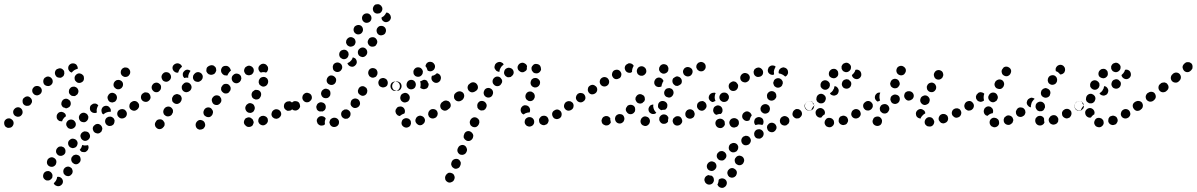

<svg xmlns="http://www.w3.org/2000/svg" viewBox="-32 -583 5722 918"><path d="M239 273Q241 268 241 263Q250 261 257 265Q264 269 267 276Q271 285 267 294Q263 302 254 306Q245 309 237 305Q228 302 225 293Q225 293 225 293Q225 293 225 293Q227 291 230 288Q236 282 239 273ZM217 248Q215 244 212 241Q210 239 208 238Q206 237 204 236Q203 236 202 235Q200 235 199 235Q197 235 196 235Q191 235 187 237Q183 239 180 242Q177 245 176 249Q174 253 174 258V259Q174 268 181 274Q188 281 197 280Q202 280 206 278Q210 276 213 273Q216 270 218 266Q219 261 219 257V256Q219 252 217 248ZM271 232Q272 227 274 224L275 223Q280 216 289 214Q298 212 306 218Q310 220 312 224Q314 228 315 232Q316 236 315 241Q314 245 312 249H311Q306 257 297 259Q288 260 280 255Q280 255 279 254Q277 252 274 249Q273 247 272 245Q271 243 271 240Q270 236 271 232ZM237 185Q234 176 226 172Q218 167 209 170Q200 173 195 181V182Q191 190 193 199Q196 208 204 212Q212 216 221 214Q230 211 235 203V202Q239 194 237 185ZM309 184Q311 193 319 198Q322 201 327 202Q331 203 336 202Q340 201 344 198Q347 196 350 192Q355 184 353 175Q352 165 344 160Q340 158 336 157Q331 156 327 157Q323 158 319 160Q315 163 313 167H312Q307 175 309 184ZM281 142Q282 132 276 125Q274 122 270 120Q266 118 261 117Q257 117 252 118Q248 119 245 122L244 123Q237 129 236 138Q235 147 241 154Q244 158 248 160Q252 162 256 162Q261 163 265 161Q269 160 273 157Q281 151 281 142ZM364 111Q362 111 361 110Q361 112 360 114Q358 123 352 130Q351 132 349 133Q351 136 353 138Q355 140 357 142Q361 144 366 144Q370 145 375 144Q379 143 382 140Q385 138 388 134Q390 130 391 126Q392 121 391 117Q391 115 390 114Q389 112 389 111Q386 112 382 112Q373 114 364 111ZM338 108Q341 99 336 91Q331 83 322 81Q313 78 305 83Q301 86 298 89Q295 93 294 97Q293 101 294 106Q294 110 297 114Q299 118 303 121Q306 123 310 124Q315 126 319 125Q324 124 327 122H328Q336 117 338 108ZM398 73Q400 64 395 56Q393 52 389 49Q386 47 381 46Q377 45 372 45Q368 46 364 48Q360 51 357 54Q355 58 353 62Q352 67 353 71Q354 75 356 79Q361 87 370 90Q379 92 387 87Q395 82 398 73ZM453 46Q455 42 456 38Q458 33 457 29Q456 25 454 21Q449 13 440 10Q431 8 423 13Q419 16 416 19Q413 23 412 27Q411 32 412 36Q413 40 415 44Q420 52 429 54Q438 57 446 52Q450 49 453 46ZM327 23Q332 16 330 6Q330 5 329 4Q329 2 328 1Q328 0 327 0Q326 -3 324 -4Q323 -6 320 -8Q317 -10 312 -11Q308 -12 304 -11H303Q294 -9 289 -2Q283 6 285 15Q286 20 289 23Q291 27 295 30Q299 32 303 33Q307 34 312 33Q321 31 327 23ZM33 3Q32 -6 24 -12Q17 -18 8 -17Q-1 -16 -7 -9L-8 -8Q-13 -1 -12 8Q-11 18 -4 24Q-1 26 4 28Q8 29 12 28Q17 28 21 26Q25 24 28 20Q34 12 33 3ZM512 10Q514 6 515 2Q516 -2 516 -7Q515 -11 513 -15Q510 -19 507 -21Q503 -24 499 -25Q494 -26 490 -25Q485 -25 482 -22H481Q473 -17 471 -8Q469 1 474 9Q476 13 480 15Q483 18 488 19Q492 20 496 19Q501 19 505 16Q509 14 512 10ZM387 -10Q390 -14 390 -19Q391 -23 390 -27Q388 -32 386 -35Q380 -42 371 -44Q361 -45 354 -39Q350 -36 348 -32Q346 -28 345 -24Q345 -19 346 -15Q347 -11 350 -7Q355 0 365 1Q374 3 381 -3L382 -4Q385 -6 387 -10ZM254 -4Q250 -5 247 -8Q243 -11 241 -15Q239 -19 239 -23V-24Q238 -33 244 -40Q249 -47 259 -48Q263 -49 267 -47Q272 -46 275 -43Q279 -41 281 -37Q283 -33 283 -28Q283 -28 283 -27Q283 -27 283 -27Q283 -27 283 -27Q275 -22 270 -14Q266 -9 265 -3Q264 -3 264 -3Q264 -3 263 -3Q259 -3 254 -4ZM574 -34Q576 -43 571 -51Q568 -55 565 -58Q561 -60 557 -61Q552 -62 548 -61Q544 -61 540 -58H539Q531 -53 529 -44Q527 -35 532 -27Q535 -23 538 -21Q542 -18 546 -17Q551 -16 555 -17Q559 -17 563 -20H564Q572 -25 574 -34ZM76 -49Q75 -59 68 -65Q61 -71 52 -70Q43 -69 37 -62L36 -61Q30 -54 31 -45Q32 -36 39 -30Q43 -27 47 -26Q51 -24 56 -25Q60 -25 64 -27Q68 -29 71 -33Q77 -40 76 -49ZM453 -55Q453 -60 455 -64Q459 -73 468 -76Q477 -79 485 -75Q489 -73 492 -69Q495 -66 497 -62Q498 -58 498 -55Q498 -51 497 -48Q491 -49 486 -48Q477 -46 470 -42L469 -41Q465 -39 462 -36Q459 -38 457 -40Q455 -43 454 -47Q453 -51 453 -55ZM438 -79Q438 -80 438 -80Q438 -80 437 -80Q434 -84 430 -86Q426 -88 422 -88Q417 -88 413 -87Q409 -85 406 -82H405Q398 -76 398 -67Q397 -57 403 -50Q406 -47 410 -45Q414 -43 419 -43Q422 -42 425 -43Q428 -44 431 -45Q430 -51 430 -57Q431 -66 435 -74Q436 -77 438 -79ZM628 -64Q631 -68 632 -73Q632 -77 631 -81Q630 -86 628 -89Q625 -93 622 -96Q618 -98 613 -99Q609 -100 605 -99Q600 -98 597 -95H596Q588 -89 587 -80Q585 -71 590 -63Q596 -56 605 -54Q614 -52 622 -58Q626 -61 628 -64ZM262 -93Q263 -98 266 -101V-102Q271 -109 281 -111Q290 -112 297 -106Q301 -104 303 -100Q306 -96 306 -92Q307 -87 306 -83Q305 -78 302 -75V-74Q298 -70 293 -68Q288 -65 283 -65Q278 -68 273 -69Q272 -70 270 -70Q266 -73 264 -77Q262 -80 261 -85Q261 -89 262 -93ZM121 -101Q120 -110 113 -116Q106 -123 97 -122Q88 -121 82 -114H81Q75 -107 76 -98Q76 -88 83 -82Q90 -76 100 -77Q109 -77 115 -84V-85Q122 -92 121 -101ZM484 -108Q487 -99 495 -95Q499 -94 504 -93Q508 -93 512 -95Q517 -96 520 -99Q523 -102 525 -106V-107Q529 -115 526 -124Q523 -133 514 -137Q506 -141 497 -138Q488 -134 485 -126L484 -125Q480 -117 484 -108ZM298 -139Q301 -131 309 -126Q313 -124 318 -124Q322 -123 327 -124Q331 -126 334 -129Q338 -131 340 -135V-136Q345 -144 342 -153Q339 -162 331 -166Q327 -168 323 -169Q318 -169 314 -168Q310 -167 306 -164Q303 -161 300 -157Q296 -148 298 -139ZM168 -150Q168 -159 161 -166Q154 -172 145 -172Q136 -172 129 -166V-165Q122 -159 122 -150Q122 -140 129 -134Q132 -130 136 -129Q140 -127 145 -127Q149 -127 153 -129Q158 -131 161 -134Q168 -141 168 -150ZM512 -170Q516 -162 524 -158Q528 -156 533 -156Q537 -156 541 -157Q545 -159 549 -162Q552 -165 554 -169Q558 -178 555 -187Q552 -195 543 -199Q539 -201 534 -201Q530 -201 526 -200Q522 -198 518 -195Q515 -192 513 -188Q509 -179 512 -170ZM220 -191Q221 -201 215 -208Q210 -215 200 -217Q191 -218 184 -212H183Q176 -206 175 -197Q174 -188 179 -180Q185 -173 194 -172Q203 -170 211 -176Q219 -182 220 -191ZM325 -206Q325 -201 328 -197Q330 -194 334 -191Q337 -188 342 -187Q351 -185 359 -190Q367 -194 369 -203V-204Q370 -208 369 -213Q369 -217 367 -221Q364 -225 361 -227Q357 -230 353 -231Q344 -234 336 -229Q328 -224 325 -215V-214Q324 -210 325 -206ZM274 -225Q277 -232 275 -239Q275 -240 275 -241Q274 -242 274 -244Q273 -244 273 -245Q273 -245 273 -246Q270 -249 267 -252Q263 -255 259 -256Q254 -257 250 -256Q246 -255 242 -253H241Q233 -248 231 -239Q229 -230 234 -222Q236 -218 240 -215Q243 -213 248 -212Q252 -211 257 -211Q261 -212 265 -214V-215Q272 -218 274 -225ZM546 -231Q549 -222 557 -218Q565 -213 574 -216Q583 -218 587 -227H588Q592 -235 590 -244Q587 -253 579 -258Q575 -260 571 -260Q566 -261 562 -260Q558 -258 554 -256Q551 -253 548 -249Q544 -240 546 -231ZM300 -273Q307 -280 316 -280H317Q326 -280 333 -274Q339 -267 340 -258Q340 -257 340 -256Q339 -255 339 -254Q331 -252 324 -248Q316 -243 311 -236Q303 -238 299 -244Q294 -250 294 -257Q294 -267 300 -273Z M948 8Q946 -1 938 -6Q934 -8 930 -9Q925 -10 921 -9Q917 -8 913 -5Q909 -2 907 2L906 3Q902 11 904 20Q906 29 914 34Q918 36 922 37Q927 37 931 36Q935 35 939 33Q943 30 945 26L946 25Q951 17 948 8ZM755 15Q755 10 755 6Q754 1 751 -2Q749 -6 745 -9Q738 -14 728 -12Q719 -11 714 -3L713 -1Q710 3 709 7Q708 12 709 16Q710 20 712 24Q715 28 718 30Q726 36 735 34Q744 32 749 25L751 23Q754 19 755 15ZM1160 24Q1151 25 1144 19Q1142 18 1141 16Q1134 10 1134 0Q1135 -9 1141 -16Q1145 -19 1149 -20Q1153 -22 1157 -22Q1162 -22 1166 -20Q1170 -18 1173 -15Q1176 -13 1177 -10Q1179 -7 1180 -3Q1180 -1 1181 1Q1181 5 1179 9Q1178 13 1176 16Q1170 23 1160 24ZM1242 9Q1245 6 1247 2Q1249 -2 1249 -6Q1249 -11 1248 -15Q1244 -24 1236 -27Q1227 -31 1219 -28H1217Q1213 -26 1210 -23Q1206 -20 1205 -16Q1203 -12 1203 -7Q1202 -3 1204 1Q1207 10 1216 14Q1224 18 1233 15L1234 14Q1239 12 1242 9ZM1312 -33Q1314 -42 1309 -50Q1307 -54 1303 -56Q1300 -59 1295 -60Q1291 -61 1287 -61Q1282 -60 1278 -58L1277 -57Q1269 -52 1267 -43Q1264 -34 1269 -26Q1271 -22 1275 -20Q1278 -17 1283 -16Q1287 -15 1291 -15Q1296 -16 1300 -18L1301 -19Q1309 -24 1312 -33ZM986 -43Q987 -47 986 -51Q985 -56 982 -59Q980 -63 976 -66Q968 -71 959 -69Q950 -67 945 -59L944 -58Q942 -54 941 -50Q940 -45 941 -41Q942 -36 944 -33Q947 -29 951 -27Q958 -22 968 -23Q977 -25 982 -33L983 -34Q985 -38 986 -43ZM795 -47Q795 -51 795 -56Q794 -60 791 -64Q789 -67 785 -70Q777 -75 768 -73Q759 -71 754 -64L752 -61Q750 -58 749 -53Q748 -49 749 -44Q750 -40 752 -36Q755 -33 759 -30Q766 -25 776 -27Q785 -29 790 -36L791 -39Q794 -42 795 -47ZM1143 -57Q1139 -65 1142 -74L1143 -75Q1144 -79 1148 -83Q1151 -86 1155 -88Q1159 -90 1163 -90Q1168 -90 1172 -88Q1181 -85 1184 -76Q1188 -68 1185 -59L1184 -58Q1183 -54 1180 -50Q1177 -47 1173 -45Q1171 -45 1169 -44Q1168 -44 1166 -43Q1162 -44 1158 -44Q1157 -44 1156 -44Q1156 -44 1156 -45Q1156 -45 1155 -45Q1147 -48 1143 -57ZM1371 -72Q1373 -81 1368 -89Q1365 -93 1361 -95Q1358 -98 1353 -99Q1349 -99 1345 -98Q1340 -98 1336 -95L1335 -94Q1327 -89 1326 -80Q1324 -71 1329 -63Q1332 -59 1336 -57Q1339 -54 1344 -53Q1348 -53 1353 -54Q1357 -54 1361 -57L1362 -58Q1370 -63 1371 -72ZM629 -65Q632 -69 633 -73Q633 -78 633 -82Q632 -87 629 -90Q624 -98 614 -100Q605 -101 598 -96L597 -95Q593 -93 591 -89Q589 -85 588 -81Q587 -77 588 -72Q589 -68 592 -64Q597 -56 606 -55Q615 -53 623 -59Q627 -61 629 -65ZM1026 -99Q1027 -104 1026 -108Q1026 -112 1023 -116Q1021 -120 1018 -123Q1010 -128 1001 -127Q992 -126 986 -118L985 -117Q982 -113 981 -109Q980 -105 981 -100Q982 -96 984 -92Q986 -88 990 -85Q997 -80 1007 -81Q1016 -83 1021 -90L1022 -91Q1025 -95 1026 -99ZM836 -105Q837 -109 837 -114Q836 -118 834 -122Q832 -126 828 -129Q824 -131 820 -132Q816 -134 811 -133Q807 -132 803 -130Q799 -128 796 -124L795 -122Q792 -118 791 -114Q790 -110 791 -105Q791 -101 793 -97Q796 -93 799 -91Q807 -85 816 -86Q825 -88 831 -95L832 -97Q835 -101 836 -105ZM688 -117Q688 -126 683 -133Q680 -137 676 -139Q672 -141 667 -141Q663 -142 659 -141Q654 -139 651 -136H650Q643 -130 642 -121Q641 -111 647 -104Q653 -97 663 -96Q672 -95 679 -101L680 -102Q687 -108 688 -117ZM1172 -123Q1174 -114 1183 -110Q1187 -108 1191 -107Q1196 -107 1200 -108Q1204 -109 1208 -112Q1211 -115 1213 -119L1214 -121Q1218 -129 1216 -138Q1213 -147 1205 -151Q1201 -153 1196 -153Q1192 -154 1187 -153Q1183 -151 1180 -148Q1176 -146 1174 -142L1173 -140Q1169 -132 1172 -123ZM1070 -152Q1071 -156 1071 -161Q1071 -165 1069 -169Q1067 -173 1064 -176Q1057 -183 1047 -182Q1038 -182 1032 -175L1031 -173Q1028 -170 1026 -166Q1025 -162 1025 -157Q1025 -153 1027 -149Q1029 -145 1033 -142Q1040 -135 1049 -136Q1058 -136 1064 -143L1065 -145Q1068 -148 1070 -152ZM884 -167Q883 -177 876 -183Q870 -189 860 -189Q851 -189 845 -182L843 -180Q836 -173 837 -164Q837 -155 844 -148Q851 -142 860 -142Q869 -143 876 -149L878 -151Q884 -158 884 -167ZM738 -165Q739 -175 732 -181Q729 -184 725 -186Q720 -188 716 -188Q712 -188 707 -186Q703 -185 700 -181Q693 -174 693 -165Q693 -156 700 -149Q706 -142 716 -142Q725 -142 731 -149L732 -150Q738 -156 738 -165ZM1205 -193Q1204 -189 1206 -185Q1207 -180 1210 -177Q1213 -174 1217 -172Q1225 -167 1234 -170Q1243 -173 1247 -181L1248 -183Q1250 -187 1250 -191Q1251 -196 1249 -200Q1248 -204 1245 -208Q1242 -211 1238 -213Q1230 -217 1221 -214Q1212 -212 1208 -203L1207 -202Q1205 -198 1205 -193ZM1119 -198Q1121 -202 1122 -207Q1122 -211 1121 -215Q1120 -220 1117 -223Q1111 -230 1101 -231Q1092 -232 1085 -226L1084 -225Q1080 -222 1078 -218Q1076 -214 1076 -210Q1075 -205 1077 -201Q1078 -197 1081 -193Q1087 -186 1096 -185Q1105 -184 1112 -190L1114 -191Q1117 -194 1119 -198ZM934 -204Q937 -208 937 -212Q938 -217 937 -221Q936 -225 933 -229Q928 -236 918 -238Q909 -239 902 -234L900 -232Q896 -229 894 -225Q891 -222 891 -217Q890 -213 891 -208Q892 -204 895 -200Q900 -193 910 -192Q919 -190 926 -196L928 -197Q932 -200 934 -204ZM786 -214Q786 -223 781 -229Q781 -230 780 -230Q780 -231 779 -231Q779 -231 779 -232Q772 -238 762 -238Q753 -238 747 -231L746 -230Q740 -223 740 -214Q741 -205 747 -198Q754 -192 764 -192Q773 -193 779 -200H780Q785 -206 786 -214ZM849 -210Q846 -213 844 -217Q842 -221 842 -225V-226Q841 -235 848 -242Q854 -249 863 -250Q868 -250 872 -248Q876 -247 879 -244Q877 -241 875 -238Q870 -230 868 -220Q868 -216 868 -211Q864 -212 859 -212Q854 -211 849 -210ZM1042 -223Q1041 -224 1039 -224Q1037 -225 1036 -226Q1034 -227 1032 -229Q1032 -229 1032 -229Q1029 -232 1027 -236Q1025 -240 1025 -244Q1024 -249 1026 -253Q1027 -257 1030 -261Q1036 -268 1046 -268Q1055 -269 1062 -263Q1064 -261 1066 -259Q1068 -256 1070 -252Q1071 -248 1072 -244Q1071 -244 1071 -244L1069 -243Q1063 -237 1059 -230Q1057 -226 1055 -222Q1055 -222 1054 -222Q1053 -222 1052 -222Q1048 -223 1042 -223ZM1166 -225H1168Q1176 -229 1180 -238Q1183 -246 1180 -255Q1178 -259 1175 -262Q1172 -265 1167 -267Q1163 -269 1159 -269Q1154 -269 1150 -267L1149 -266Q1140 -263 1137 -254Q1133 -245 1137 -237Q1139 -233 1142 -229Q1145 -226 1149 -225Q1153 -223 1158 -223Q1162 -223 1166 -225ZM994 -231Q997 -234 999 -238Q1001 -242 1002 -246Q1002 -251 1001 -255Q1000 -260 997 -263Q994 -266 990 -269Q986 -271 982 -271Q977 -272 973 -270L970 -269Q966 -268 963 -265Q959 -263 957 -259Q955 -255 955 -250Q954 -246 955 -241Q958 -233 966 -228Q975 -224 983 -226L986 -227Q990 -228 994 -231ZM795 -268Q800 -276 809 -279Q818 -282 826 -278Q835 -274 838 -265Q838 -265 838 -265Q838 -264 838 -264Q834 -261 831 -257Q825 -251 822 -242Q821 -239 820 -236Q812 -234 804 -239Q797 -243 794 -251Q791 -260 795 -268ZM1217 -276Q1226 -280 1234 -277Q1236 -276 1237 -276Q1241 -274 1244 -270Q1247 -267 1249 -263Q1250 -259 1250 -254Q1250 -250 1248 -246Q1247 -243 1245 -240Q1243 -238 1240 -236Q1236 -237 1232 -238Q1223 -239 1215 -236Q1208 -240 1205 -248Q1202 -256 1205 -264Q1209 -272 1217 -276Z M1583 17Q1586 14 1588 9Q1589 5 1589 1Q1589 -4 1587 -8Q1583 -16 1574 -19Q1565 -22 1557 -18H1556Q1552 -16 1549 -13Q1546 -10 1545 -5Q1543 -1 1543 3Q1544 8 1546 12Q1550 20 1558 23Q1567 26 1576 22Q1580 20 1583 17ZM1509 17Q1504 18 1500 17Q1496 16 1492 13Q1488 10 1486 7V6Q1484 2 1483 -2Q1482 -7 1483 -11Q1485 -15 1487 -19Q1490 -22 1494 -25Q1502 -29 1511 -27Q1520 -25 1525 -17V-16Q1524 -15 1524 -13Q1520 -4 1521 5Q1521 8 1522 11Q1521 12 1519 13Q1518 14 1517 15Q1513 17 1509 17ZM1644 -37Q1645 -46 1638 -53Q1635 -56 1631 -58Q1627 -60 1623 -60Q1618 -60 1614 -59Q1610 -57 1607 -54H1606Q1599 -47 1599 -38Q1599 -29 1605 -22Q1608 -19 1612 -17Q1616 -15 1621 -15Q1625 -15 1630 -16Q1634 -18 1637 -21Q1644 -28 1644 -37ZM1483 -60Q1479 -69 1481 -77L1482 -78Q1484 -87 1492 -91Q1500 -96 1509 -93Q1518 -91 1523 -83Q1527 -75 1525 -66V-65Q1523 -61 1521 -57Q1518 -54 1514 -52Q1513 -51 1512 -51Q1511 -50 1510 -50Q1504 -51 1498 -50Q1498 -50 1497 -50Q1497 -50 1497 -50Q1497 -50 1497 -50Q1488 -52 1483 -60ZM1399 -65Q1402 -69 1403 -73Q1403 -78 1402 -82Q1401 -86 1399 -90Q1394 -98 1384 -99Q1375 -101 1368 -96L1367 -95Q1363 -93 1361 -89Q1359 -85 1358 -81Q1357 -77 1358 -72Q1359 -68 1362 -64Q1367 -56 1376 -55Q1385 -53 1393 -59Q1397 -61 1399 -65ZM1689 -84Q1690 -89 1689 -93Q1688 -98 1686 -101Q1684 -105 1680 -108Q1672 -113 1663 -112Q1654 -110 1648 -103V-102Q1646 -99 1645 -94Q1644 -90 1644 -85Q1645 -81 1647 -77Q1650 -73 1653 -71Q1657 -68 1661 -67Q1666 -66 1670 -67Q1675 -68 1678 -70Q1682 -72 1685 -76Q1688 -80 1689 -84ZM1459 -113Q1460 -123 1455 -130Q1452 -134 1448 -136Q1444 -138 1440 -139Q1435 -140 1431 -139Q1427 -138 1423 -135Q1415 -129 1414 -120Q1412 -111 1418 -103Q1423 -96 1432 -94Q1442 -93 1449 -98V-99Q1457 -104 1459 -113ZM1505 -127Q1509 -118 1517 -115Q1526 -112 1535 -115Q1543 -119 1547 -128Q1548 -132 1548 -137Q1548 -141 1547 -145Q1545 -149 1542 -153Q1538 -156 1534 -157Q1530 -159 1526 -159Q1521 -159 1517 -157Q1513 -155 1510 -152Q1507 -149 1505 -145V-144Q1501 -136 1505 -127ZM1724 -147Q1725 -151 1723 -155Q1722 -160 1719 -163Q1716 -166 1712 -168Q1704 -173 1695 -170Q1686 -167 1682 -158Q1680 -154 1679 -149Q1679 -145 1680 -141Q1682 -136 1685 -133Q1688 -130 1692 -128Q1700 -123 1709 -126Q1718 -129 1722 -138Q1724 -142 1724 -147ZM1882 -155Q1888 -162 1888 -171Q1888 -180 1882 -187Q1875 -193 1866 -194H1865Q1856 -194 1849 -187Q1843 -180 1843 -171Q1843 -162 1849 -155Q1856 -149 1865 -149H1866Q1875 -148 1882 -155ZM1806 -166Q1797 -163 1789 -168H1788Q1780 -172 1778 -181Q1775 -190 1780 -199Q1784 -207 1793 -209Q1802 -212 1810 -207H1811Q1817 -204 1820 -197Q1823 -191 1822 -184Q1821 -182 1821 -179Q1821 -179 1820 -178Q1820 -177 1820 -176Q1815 -168 1806 -166ZM1531 -191Q1535 -182 1543 -179Q1552 -175 1560 -178Q1569 -181 1573 -190Q1577 -199 1574 -208Q1570 -216 1562 -220Q1553 -224 1544 -221Q1536 -217 1532 -209V-208Q1528 -200 1531 -191ZM1755 -212Q1750 -211 1746 -212Q1742 -213 1738 -216Q1734 -218 1732 -222V-223Q1727 -230 1729 -240Q1731 -249 1738 -254Q1746 -259 1755 -257Q1765 -255 1770 -247V-246Q1774 -240 1773 -233Q1773 -226 1768 -220Q1767 -219 1766 -217Q1765 -217 1764 -216Q1764 -216 1763 -215Q1759 -213 1755 -212ZM1561 -271Q1559 -267 1559 -263Q1559 -258 1560 -254Q1561 -250 1564 -246Q1567 -243 1571 -241Q1580 -237 1589 -240Q1597 -243 1601 -251L1602 -252Q1606 -260 1603 -269Q1600 -278 1591 -282Q1583 -286 1574 -283Q1565 -280 1561 -272ZM1674 -285Q1674 -295 1668 -302Q1666 -305 1662 -306Q1659 -308 1655 -309Q1654 -305 1652 -302V-301Q1648 -294 1641 -288Q1636 -284 1629 -281Q1630 -278 1631 -276Q1632 -274 1634 -272Q1640 -265 1650 -264Q1659 -263 1666 -270Q1673 -276 1674 -285ZM1590 -324Q1589 -320 1591 -316Q1592 -311 1595 -308Q1598 -305 1602 -303Q1610 -298 1619 -301Q1628 -304 1632 -312Q1634 -316 1635 -321Q1635 -325 1634 -330Q1633 -334 1630 -337Q1627 -341 1623 -343Q1615 -347 1606 -344Q1597 -342 1592 -333Q1590 -329 1590 -324ZM1724 -333Q1724 -342 1718 -349Q1711 -356 1702 -356Q1693 -356 1686 -349Q1679 -343 1679 -333Q1679 -324 1685 -317Q1692 -311 1701 -310Q1710 -310 1717 -317Q1724 -324 1724 -333ZM1772 -384Q1771 -393 1764 -400Q1757 -406 1748 -405Q1739 -405 1732 -398V-397Q1726 -390 1726 -381Q1727 -372 1734 -365Q1741 -359 1750 -360Q1760 -360 1766 -367V-368Q1772 -375 1772 -384ZM1623 -385Q1622 -381 1623 -377Q1625 -372 1627 -369Q1630 -365 1634 -363Q1642 -358 1651 -361Q1660 -363 1665 -371V-372Q1670 -380 1667 -389Q1665 -398 1657 -402Q1649 -407 1640 -405Q1631 -402 1626 -394Q1623 -390 1623 -385ZM1813 -442Q1811 -451 1803 -456Q1803 -456 1802 -456Q1802 -457 1802 -457Q1800 -457 1798 -458Q1797 -458 1796 -459Q1789 -460 1782 -458Q1776 -455 1772 -449Q1767 -441 1769 -432Q1771 -422 1779 -417Q1787 -412 1796 -415Q1805 -417 1810 -424V-425Q1815 -433 1813 -442ZM1659 -436Q1661 -427 1669 -422Q1676 -417 1686 -419Q1695 -421 1700 -429Q1705 -437 1703 -446Q1701 -455 1694 -460Q1686 -465 1677 -463Q1668 -461 1662 -454V-453Q1657 -445 1659 -436ZM1699 -494Q1700 -485 1707 -479Q1714 -473 1723 -474Q1733 -475 1739 -482Q1745 -490 1744 -499Q1743 -508 1736 -514Q1729 -520 1720 -519Q1710 -518 1704 -511Q1698 -504 1699 -494ZM1830 -516Q1824 -523 1815 -523Q1814 -522 1814 -521Q1810 -513 1803 -506Q1798 -502 1792 -499Q1792 -490 1798 -484Q1805 -477 1814 -477Q1824 -478 1830 -484Q1837 -491 1837 -500V-501Q1836 -510 1830 -516ZM1753 -550Q1757 -559 1765 -562H1766Q1770 -563 1775 -563Q1779 -563 1783 -561Q1787 -559 1790 -556Q1793 -552 1795 -548Q1798 -539 1794 -531Q1790 -522 1781 -519H1780Q1776 -518 1772 -518Q1767 -518 1763 -520Q1761 -521 1760 -522Q1759 -523 1757 -524Q1756 -526 1754 -528Q1753 -529 1753 -530Q1752 -532 1752 -533Q1749 -542 1753 -550Z M1922 24Q1913 29 1904 26Q1895 23 1890 15Q1886 7 1889 -2Q1891 -11 1899 -15Q1908 -20 1917 -17Q1922 -16 1925 -13Q1929 -10 1931 -6Q1931 -5 1931 -5Q1931 -4 1932 -4Q1932 1 1933 5Q1933 7 1933 8Q1933 10 1932 11Q1930 20 1922 24ZM1993 8Q1997 5 1998 1Q2000 -3 2000 -8Q2000 -12 1998 -16Q1994 -25 1985 -28Q1977 -32 1968 -28Q1959 -24 1956 -15Q1952 -7 1956 2Q1958 6 1961 9Q1964 12 1968 14Q1973 16 1977 16Q1982 15 1986 14V13Q1990 12 1993 8ZM2056 -26Q2059 -29 2060 -34Q2061 -38 2061 -42Q2060 -47 2058 -51Q2053 -59 2044 -61Q2035 -63 2027 -59L2026 -58Q2022 -56 2020 -52Q2017 -49 2016 -44Q2015 -40 2015 -36Q2016 -31 2018 -27Q2023 -19 2032 -17Q2041 -15 2049 -20H2050Q2054 -22 2056 -26ZM1870 -31Q1867 -33 1864 -37Q1861 -40 1860 -45Q1858 -49 1859 -53V-54Q1859 -58 1862 -62Q1864 -66 1867 -69Q1871 -72 1875 -73Q1879 -74 1884 -74Q1893 -73 1899 -66Q1905 -58 1904 -49V-48Q1903 -46 1903 -44Q1902 -42 1901 -40Q1894 -38 1889 -35Q1884 -32 1879 -28Q1879 -28 1879 -28Q1879 -28 1879 -28Q1874 -29 1870 -31ZM2118 -73Q2120 -82 2114 -90Q2112 -94 2108 -96Q2104 -98 2100 -99Q2095 -100 2091 -99Q2087 -98 2083 -95H2082Q2075 -89 2073 -80Q2072 -71 2077 -63Q2083 -56 2092 -54Q2101 -53 2108 -58L2109 -59Q2117 -64 2118 -73ZM1883 -108Q1886 -99 1895 -95Q1899 -93 1903 -93Q1908 -93 1912 -95Q1916 -96 1920 -99Q1923 -102 1925 -106V-107Q1929 -115 1926 -124Q1922 -133 1914 -137Q1905 -141 1897 -137Q1888 -134 1884 -126V-125Q1880 -116 1883 -108ZM1841 -155Q1835 -162 1835 -171Q1835 -180 1841 -187Q1848 -193 1857 -193H1858Q1867 -193 1874 -187Q1880 -180 1880 -171Q1880 -162 1874 -155Q1867 -148 1858 -148H1857Q1848 -148 1841 -155ZM1913 -170Q1916 -162 1924 -158Q1932 -154 1941 -157Q1950 -160 1954 -168V-169Q1958 -177 1955 -186Q1952 -195 1944 -199Q1936 -203 1927 -200Q1918 -197 1914 -188Q1910 -179 1913 -170ZM1990 -200Q1992 -201 1993 -201Q1997 -202 2001 -201Q2004 -200 2008 -198Q2009 -197 2010 -196Q2010 -196 2011 -195Q2013 -189 2017 -183Q2018 -179 2017 -175Q2016 -170 2014 -166Q2011 -163 2008 -160Q2004 -158 1999 -157Q1994 -156 1990 -157Q1986 -158 1982 -160Q1980 -161 1979 -162Q1978 -163 1977 -165Q1979 -170 1979 -175Q1980 -184 1977 -193Q1977 -193 1978 -194Q1978 -194 1978 -195Q1985 -196 1990 -200ZM2075 -218Q2072 -227 2063 -231Q2062 -232 2060 -232Q2059 -232 2057 -233Q2051 -227 2043 -223Q2038 -221 2034 -221Q2034 -220 2034 -220Q2034 -220 2033 -220Q2033 -220 2033 -220Q2029 -211 2032 -202Q2035 -194 2044 -189Q2052 -185 2061 -188Q2070 -192 2074 -200Q2074 -200 2074 -201Q2078 -210 2075 -218ZM1945 -244Q1944 -239 1945 -235Q1945 -231 1947 -227Q1950 -223 1953 -220Q1961 -215 1970 -216Q1979 -217 1985 -225Q1988 -229 1989 -233Q1990 -237 1990 -242Q1989 -246 1987 -250Q1984 -254 1981 -257Q1973 -262 1964 -261Q1955 -260 1949 -252Q1946 -248 1945 -244ZM2016 -286Q2024 -289 2033 -286H2034Q2042 -282 2046 -274Q2050 -265 2046 -256Q2043 -248 2034 -244Q2025 -240 2017 -244H2016Q2015 -245 2014 -245Q2013 -246 2012 -247Q2010 -255 2006 -262Q2004 -265 2002 -267Q2002 -269 2003 -270Q2003 -272 2004 -273Q2007 -282 2016 -286Z M2096 267Q2096 271 2097 275Q2099 280 2102 283Q2105 286 2109 288Q2118 292 2126 288Q2135 285 2139 277L2140 274Q2144 266 2140 257Q2137 248 2128 245Q2124 243 2120 243Q2115 242 2111 244Q2107 246 2104 249Q2101 252 2099 256L2098 258Q2096 262 2096 267ZM2125 201Q2125 205 2127 209Q2128 213 2132 217Q2135 220 2139 222Q2147 226 2156 222Q2165 219 2168 210L2169 208Q2171 204 2171 199Q2172 195 2170 191Q2168 187 2165 183Q2162 180 2158 178Q2150 175 2141 178Q2132 181 2128 190L2127 192Q2126 196 2125 201ZM2156 143Q2160 152 2168 156Q2177 159 2185 156Q2194 153 2198 144L2199 142Q2203 133 2199 125Q2196 116 2188 112Q2179 108 2170 112Q2162 115 2158 124L2157 126Q2153 134 2156 143ZM2185 68Q2184 73 2186 77Q2188 81 2191 84Q2194 87 2198 89Q2206 93 2215 90Q2224 86 2228 78L2229 76Q2230 72 2231 67Q2231 63 2229 58Q2227 54 2224 51Q2221 48 2217 46Q2209 42 2200 45Q2191 49 2188 57L2187 60Q2185 64 2185 68ZM2214 2Q2214 6 2216 11Q2217 15 2220 18Q2223 21 2227 23Q2236 27 2245 24Q2253 20 2257 12L2258 9Q2260 5 2260 1Q2260 -4 2259 -8Q2257 -12 2254 -15Q2251 -18 2247 -20Q2238 -24 2230 -21Q2221 -17 2217 -9L2216 -7Q2214 -3 2214 2ZM2506 21Q2510 20 2514 17Q2517 15 2519 11Q2522 7 2522 2Q2523 -7 2518 -14Q2512 -22 2502 -23Q2502 -23 2502 -23Q2493 -24 2485 -18Q2478 -13 2477 -4Q2476 1 2477 5Q2478 9 2481 13Q2484 17 2487 19Q2491 21 2496 22Q2496 22 2497 22Q2502 23 2506 21ZM2582 11Q2586 8 2588 4Q2590 0 2591 -4Q2592 -9 2590 -13Q2588 -22 2580 -27Q2572 -31 2563 -29H2562Q2558 -28 2554 -25Q2551 -22 2548 -18Q2546 -15 2545 -10Q2545 -6 2546 -1Q2548 8 2556 12Q2564 17 2573 15L2574 14Q2579 13 2582 11ZM2653 -32Q2655 -41 2650 -49Q2648 -53 2644 -55Q2640 -58 2636 -59Q2632 -60 2627 -59Q2623 -58 2619 -55H2618Q2610 -50 2608 -41Q2607 -31 2612 -24Q2614 -20 2618 -17Q2622 -15 2626 -14Q2630 -13 2635 -14Q2639 -15 2643 -17L2644 -18Q2652 -23 2653 -32ZM2458 -62V-63Q2459 -67 2462 -71Q2464 -74 2468 -77Q2472 -79 2477 -80Q2481 -80 2485 -79Q2494 -77 2499 -69Q2504 -61 2502 -52V-51Q2501 -50 2501 -48Q2500 -47 2499 -45Q2494 -46 2488 -44Q2479 -42 2472 -36Q2471 -36 2471 -36Q2463 -39 2460 -46Q2456 -54 2458 -62ZM2707 -65Q2709 -69 2710 -73Q2711 -78 2710 -82Q2709 -86 2706 -90Q2704 -94 2700 -96Q2696 -98 2692 -99Q2687 -100 2683 -99Q2679 -98 2675 -95H2674Q2670 -92 2668 -88Q2666 -85 2665 -80Q2664 -76 2665 -71Q2666 -67 2669 -63Q2674 -56 2683 -54Q2692 -53 2700 -58L2701 -59Q2705 -61 2707 -65ZM2123 -76Q2124 -85 2119 -93Q2116 -97 2113 -99Q2109 -101 2104 -102Q2100 -103 2096 -102Q2091 -101 2088 -99L2083 -95Q2076 -90 2074 -81Q2072 -72 2078 -64Q2080 -60 2084 -58Q2088 -56 2092 -55Q2096 -54 2101 -55Q2105 -56 2109 -59L2113 -62Q2121 -67 2123 -76ZM2295 -78Q2295 -83 2293 -87Q2291 -91 2288 -94Q2285 -97 2280 -99Q2272 -102 2263 -99Q2255 -95 2251 -86V-85Q2249 -81 2250 -76Q2250 -72 2251 -68Q2253 -64 2256 -61Q2260 -58 2264 -56Q2268 -54 2273 -55Q2277 -55 2281 -56Q2285 -58 2288 -61Q2291 -65 2293 -69V-70Q2295 -74 2295 -78ZM2187 -120Q2189 -129 2184 -137Q2181 -140 2178 -143Q2174 -145 2170 -146Q2165 -147 2161 -146Q2156 -145 2153 -143L2148 -140Q2144 -137 2142 -134Q2139 -130 2139 -125Q2138 -121 2139 -117Q2139 -112 2142 -109Q2147 -101 2156 -99Q2165 -97 2173 -102L2178 -105Q2185 -111 2187 -120ZM2480 -122Q2480 -117 2482 -113Q2483 -109 2487 -106Q2490 -103 2494 -101Q2503 -98 2511 -101Q2520 -105 2523 -114L2524 -115Q2525 -119 2525 -123Q2525 -128 2523 -132Q2522 -136 2518 -139Q2515 -142 2511 -144Q2502 -147 2494 -144Q2485 -140 2482 -131L2481 -130Q2480 -126 2480 -122ZM2325 -145Q2323 -154 2315 -159Q2307 -164 2298 -162Q2289 -160 2284 -152V-151Q2279 -143 2281 -134Q2283 -125 2291 -120Q2299 -115 2308 -117Q2317 -119 2322 -127V-128Q2327 -136 2325 -145ZM2253 -162Q2254 -172 2249 -179Q2244 -187 2235 -189Q2226 -191 2218 -186L2214 -183Q2210 -180 2207 -177Q2205 -173 2204 -169Q2203 -164 2204 -160Q2205 -156 2207 -152Q2210 -148 2213 -146Q2217 -143 2221 -142Q2226 -141 2230 -142Q2235 -143 2238 -145L2243 -148Q2251 -153 2253 -162ZM2507 -177Q2511 -169 2520 -166Q2524 -164 2529 -165Q2533 -165 2537 -167Q2541 -169 2544 -172Q2547 -176 2549 -180V-181Q2552 -190 2548 -198Q2543 -206 2535 -209Q2530 -211 2526 -210Q2521 -210 2517 -208Q2513 -206 2510 -203Q2508 -199 2506 -195V-194Q2503 -185 2507 -177ZM2367 -186Q2369 -190 2369 -195Q2369 -199 2367 -203Q2365 -207 2362 -210Q2356 -217 2346 -217Q2337 -217 2330 -210Q2323 -203 2323 -194Q2323 -184 2330 -178Q2336 -171 2346 -171Q2355 -171 2362 -178V-179Q2365 -182 2367 -186ZM2412 -217Q2420 -222 2423 -230Q2426 -239 2421 -248Q2416 -256 2407 -258Q2398 -261 2390 -256H2389Q2381 -251 2379 -242Q2376 -233 2381 -225Q2383 -221 2387 -218Q2390 -216 2394 -214Q2399 -213 2403 -214Q2408 -214 2412 -216ZM2510 -249Q2509 -254 2509 -258Q2510 -263 2512 -266Q2515 -270 2518 -273Q2525 -279 2535 -277Q2544 -276 2550 -269Q2550 -268 2551 -267Q2553 -264 2554 -259Q2555 -255 2555 -250Q2554 -246 2551 -242Q2549 -238 2545 -236Q2543 -234 2541 -234Q2539 -233 2536 -232Q2531 -233 2525 -233Q2522 -234 2519 -236Q2516 -238 2514 -242Q2511 -245 2510 -249ZM2488 -266Q2486 -275 2478 -279Q2471 -284 2462 -283L2461 -282Q2457 -282 2453 -279Q2449 -277 2447 -273Q2444 -269 2443 -265Q2442 -260 2443 -256Q2445 -247 2453 -242Q2460 -236 2470 -238H2471Q2476 -240 2480 -243Q2485 -246 2487 -252Q2487 -256 2487 -261Q2488 -264 2488 -266ZM2339 -247Q2336 -250 2334 -254Q2332 -258 2332 -263Q2333 -267 2334 -271L2335 -274Q2337 -278 2341 -281Q2344 -284 2348 -285Q2352 -287 2357 -287Q2361 -287 2365 -285Q2369 -283 2372 -281Q2375 -278 2376 -274Q2370 -270 2365 -264Q2360 -257 2357 -248Q2356 -244 2356 -240Q2353 -240 2351 -240Q2348 -241 2346 -242Q2342 -243 2339 -247Z M3075 -9Q3073 -18 3065 -23Q3061 -25 3057 -26Q3053 -27 3048 -26Q3044 -25 3040 -22Q3037 -19 3034 -16V-15Q3029 -7 3031 2Q3033 11 3041 16Q3045 18 3049 19Q3054 20 3058 19Q3062 18 3066 15Q3070 12 3072 9V8Q3077 0 3075 -9ZM3223 11Q3226 8 3228 4Q3230 0 3230 -4Q3230 -9 3228 -13Q3225 -22 3217 -26Q3208 -29 3199 -26Q3195 -24 3192 -21Q3188 -18 3186 -14Q3185 -10 3184 -6Q3184 -1 3186 3Q3189 12 3198 16Q3206 19 3215 16Q3219 14 3223 11ZM2881 12Q2878 15 2874 16Q2869 17 2865 17Q2860 16 2857 14H2856Q2852 12 2849 9Q2847 5 2845 1Q2844 -3 2844 -8Q2845 -12 2847 -16Q2849 -20 2852 -23Q2856 -26 2860 -27Q2864 -29 2869 -28Q2873 -28 2877 -26L2878 -25Q2880 -24 2882 -22Q2884 -20 2886 -18Q2885 -12 2887 -6Q2887 -2 2889 1Q2888 2 2888 3Q2888 4 2887 5Q2885 9 2881 12ZM3143 9Q3134 10 3127 3Q3124 0 3122 -4Q3120 -8 3120 -13Q3120 -17 3121 -22Q3123 -26 3126 -29Q3133 -36 3142 -36Q3151 -36 3158 -30V-29Q3160 -27 3162 -25Q3163 -22 3164 -19Q3162 -13 3162 -6Q3162 -4 3162 -2Q3161 -1 3161 0Q3160 1 3159 2Q3153 9 3143 9ZM2950 -3Q2952 -7 2953 -11Q2954 -15 2953 -20Q2952 -24 2950 -28Q2945 -36 2936 -37Q2926 -39 2919 -34H2918Q2915 -31 2912 -28Q2910 -24 2909 -20Q2908 -15 2909 -11Q2910 -6 2912 -3Q2917 5 2926 7Q2935 9 2943 4L2944 3Q2947 1 2950 -3ZM3286 -25Q3288 -29 3289 -33Q3290 -38 3289 -42Q3288 -46 3286 -50Q3281 -58 3272 -60Q3263 -62 3255 -57H3254Q3251 -54 3248 -50Q3246 -47 3245 -42Q3244 -38 3245 -34Q3245 -29 3248 -25Q3253 -18 3262 -16Q3271 -14 3279 -19Q3283 -21 3286 -25ZM3004 -51Q3005 -55 3005 -60Q3005 -64 3004 -68Q3002 -73 2999 -76Q2992 -82 2983 -82Q2974 -82 2967 -76V-75Q2964 -72 2962 -68Q2960 -64 2960 -59Q2960 -55 2962 -51Q2964 -47 2967 -44Q2973 -37 2983 -37Q2992 -37 2999 -44Q3002 -47 3004 -51ZM3072 -48Q3069 -52 3069 -56Q3068 -61 3069 -65Q3070 -69 3072 -73H3073Q3075 -77 3079 -80Q3083 -82 3087 -83Q3088 -83 3089 -83Q3091 -83 3092 -83Q3091 -79 3091 -75Q3092 -65 3096 -57Q3100 -50 3106 -44Q3101 -38 3093 -38Q3085 -37 3078 -42Q3074 -44 3072 -48ZM3336 -58Q3340 -61 3342 -65Q3345 -68 3346 -73Q3346 -77 3345 -82Q3344 -86 3342 -90Q3336 -97 3327 -99Q3318 -100 3310 -95Q3302 -89 3301 -80Q3299 -71 3305 -63Q3307 -60 3311 -57Q3315 -55 3319 -54Q3324 -53 3328 -54Q3332 -55 3336 -58ZM2710 -73Q2712 -82 2707 -90Q2704 -94 2700 -96Q2697 -99 2692 -99Q2688 -100 2684 -99Q2679 -98 2675 -96V-95Q2668 -90 2666 -81Q2664 -72 2670 -64Q2672 -60 2676 -58Q2680 -56 2684 -55Q2688 -54 2693 -55Q2697 -56 2701 -59Q2709 -64 2710 -73ZM3114 -76Q3114 -80 3115 -85Q3118 -94 3126 -98Q3135 -102 3143 -99Q3148 -98 3151 -95Q3155 -92 3157 -88Q3159 -84 3159 -80Q3159 -75 3158 -71Q3157 -67 3154 -64Q3151 -60 3148 -58Q3145 -59 3141 -58Q3135 -58 3129 -56Q3125 -58 3122 -61Q3118 -64 3116 -67Q3114 -71 3114 -76ZM3009 -100Q3007 -104 3006 -108Q3006 -113 3007 -117Q3009 -121 3012 -125Q3018 -132 3027 -133Q3036 -133 3044 -127Q3047 -125 3049 -121Q3051 -117 3051 -112Q3052 -109 3051 -105Q3050 -101 3048 -98Q3043 -95 3039 -90Q3038 -90 3038 -90Q3032 -87 3026 -88Q3019 -89 3014 -93Q3011 -96 3009 -100ZM2767 -112Q2768 -121 2763 -129Q2758 -137 2748 -138Q2739 -140 2732 -135H2731Q2728 -132 2725 -128Q2723 -124 2722 -120Q2721 -116 2722 -111Q2723 -107 2726 -103Q2731 -96 2740 -94Q2749 -92 2757 -98Q2765 -103 2767 -112ZM3144 -134Q3146 -125 3154 -120Q3158 -118 3163 -117Q3167 -116 3171 -117Q3176 -118 3179 -121Q3183 -124 3185 -128Q3190 -136 3188 -145Q3186 -154 3178 -159Q3174 -161 3169 -162Q3165 -162 3161 -161Q3156 -160 3153 -158Q3149 -155 3147 -151Q3142 -143 3144 -134ZM2823 -150Q2825 -159 2820 -167Q2817 -171 2813 -173Q2810 -176 2805 -177Q2801 -178 2797 -177Q2792 -176 2788 -173Q2780 -168 2779 -159Q2777 -150 2782 -142Q2787 -134 2796 -132Q2805 -131 2813 -136Q2821 -141 2823 -150ZM3103 -172Q3100 -175 3098 -179Q3096 -183 3096 -188Q3096 -192 3097 -197H3098Q3101 -206 3109 -210Q3117 -214 3126 -211Q3130 -209 3134 -206Q3137 -203 3139 -199Q3139 -198 3140 -197Q3140 -196 3140 -195Q3136 -190 3134 -183Q3131 -177 3131 -170Q3126 -167 3121 -167Q3116 -166 3111 -168Q3107 -169 3103 -172ZM2880 -187Q2882 -196 2877 -204Q2872 -212 2863 -214Q2854 -216 2846 -211Q2838 -206 2836 -197Q2834 -188 2839 -180Q2844 -172 2853 -170Q2862 -168 2870 -173Q2878 -178 2880 -187ZM3183 -193Q3184 -184 3191 -178Q3194 -175 3198 -173Q3203 -172 3207 -172Q3211 -173 3215 -175Q3219 -177 3222 -180H3223Q3229 -187 3228 -197Q3227 -206 3220 -212Q3217 -215 3213 -216Q3209 -218 3204 -218Q3200 -217 3196 -215Q3192 -213 3189 -210H3188Q3182 -203 3183 -193ZM2938 -221Q2941 -230 2936 -238Q2932 -246 2923 -249Q2914 -251 2906 -247H2905Q2897 -242 2895 -233Q2892 -224 2897 -216Q2901 -208 2910 -205Q2919 -203 2927 -208H2928Q2936 -212 2938 -221ZM3238 -253Q3235 -249 3234 -245Q3233 -240 3234 -236Q3235 -232 3237 -228Q3243 -220 3252 -218Q3261 -216 3269 -221Q3277 -227 3279 -236Q3281 -245 3276 -253Q3270 -260 3261 -262Q3252 -264 3244 -259Q3240 -257 3238 -253ZM3018 -228Q3015 -232 3014 -236Q3011 -245 3015 -253Q3019 -262 3028 -265Q3037 -268 3045 -264Q3054 -259 3057 -251V-250Q3060 -241 3056 -233Q3051 -225 3043 -222Q3041 -221 3040 -221Q3039 -221 3038 -221Q3034 -221 3031 -221Q3030 -221 3028 -222Q3027 -222 3025 -223Q3021 -225 3018 -228ZM3119 -252Q3119 -248 3121 -244Q3123 -240 3126 -237Q3130 -234 3134 -232Q3143 -229 3151 -233Q3160 -237 3163 -246Q3164 -251 3164 -255Q3164 -259 3162 -263Q3160 -268 3157 -271Q3153 -274 3149 -275Q3140 -278 3132 -274Q3124 -270 3121 -261H3120Q3119 -257 3119 -252ZM2986 -237V-236Q2977 -233 2968 -237Q2960 -241 2957 -249Q2953 -258 2957 -267Q2961 -275 2970 -278V-279Q2978 -282 2986 -279Q2994 -276 2998 -268Q2996 -266 2995 -263Q2991 -255 2990 -246Q2990 -242 2990 -239Q2989 -238 2988 -238Q2987 -237 2986 -237ZM3309 -245Q3314 -241 3321 -242H3322Q3326 -242 3330 -244Q3334 -246 3337 -250Q3340 -253 3341 -257Q3343 -262 3342 -266Q3342 -275 3335 -281Q3328 -287 3318 -287Q3313 -286 3309 -284Q3305 -282 3303 -279Q3300 -276 3298 -271Q3297 -267 3297 -263Q3297 -262 3297 -261Q3297 -260 3298 -259Q3299 -256 3300 -254Q3303 -248 3309 -245Z M3398 299Q3399 300 3399 301Q3399 302 3400 303Q3404 311 3413 314Q3422 317 3430 313L3431 312Q3439 308 3442 299Q3445 290 3441 282Q3437 274 3428 271Q3419 268 3411 272H3410Q3408 273 3407 274Q3405 275 3404 277Q3404 283 3402 290Q3401 295 3398 299ZM3375 261Q3373 258 3370 257Q3366 257 3362 256Q3358 255 3355 254Q3353 255 3352 255Q3350 256 3348 257Q3340 261 3337 270Q3334 279 3339 287Q3339 287 3339 288Q3344 296 3353 299Q3362 301 3370 297Q3374 295 3377 291Q3379 288 3381 283Q3382 279 3381 275Q3381 270 3379 266Q3379 266 3379 266Q3377 263 3375 261ZM3446 239Q3445 244 3446 248Q3447 252 3449 256Q3452 260 3455 263Q3459 265 3463 266Q3468 267 3472 266Q3477 265 3480 263Q3484 260 3487 257V256Q3492 248 3491 239Q3489 230 3481 225Q3473 219 3464 221Q3455 223 3450 231H3449Q3447 235 3446 239ZM3393 206Q3391 197 3383 192Q3379 190 3375 189Q3370 188 3366 189Q3362 190 3358 193Q3354 195 3352 199L3351 200Q3346 208 3348 217Q3350 226 3358 231Q3362 233 3366 234Q3371 235 3375 234Q3380 233 3383 230Q3387 228 3389 224L3390 223Q3395 216 3393 206ZM3482 191Q3484 200 3493 204Q3501 209 3510 206Q3519 203 3523 195V194Q3528 186 3525 177Q3522 168 3514 164Q3510 162 3505 161Q3501 161 3497 162Q3494 164 3491 165Q3489 167 3487 169Q3485 171 3484 173L3483 174Q3479 182 3482 191ZM3441 164Q3442 155 3436 148Q3433 144 3429 142Q3425 140 3421 139Q3416 139 3412 140Q3408 141 3404 144V145Q3396 150 3395 160Q3394 169 3400 176Q3403 180 3407 182Q3411 184 3415 184Q3420 185 3424 184Q3428 183 3432 180V179Q3440 173 3441 164ZM3493 136Q3496 132 3497 128Q3498 124 3498 119Q3497 115 3495 111Q3490 103 3481 101Q3472 99 3464 104H3463Q3455 109 3453 118Q3451 127 3455 135Q3458 139 3461 141Q3465 144 3469 145Q3474 146 3478 145Q3483 145 3486 142H3487Q3491 140 3493 136ZM3557 95Q3560 86 3555 78Q3553 74 3550 71Q3546 69 3542 67Q3538 66 3533 66Q3529 67 3525 69H3524Q3516 74 3513 83Q3511 92 3515 100Q3519 108 3528 111Q3537 113 3545 109H3546Q3554 104 3557 95ZM3618 64Q3621 55 3617 47Q3615 43 3611 40Q3608 37 3604 36Q3599 34 3595 35Q3591 35 3587 37H3586Q3582 39 3579 43Q3576 46 3575 50Q3573 55 3574 59Q3574 64 3576 68Q3578 72 3581 75Q3585 78 3589 79Q3593 80 3598 80Q3602 80 3606 78L3607 77Q3615 73 3618 64ZM3675 41Q3678 37 3680 33Q3681 29 3681 24Q3680 20 3678 16Q3674 8 3665 5Q3657 2 3648 6Q3644 8 3641 12Q3638 15 3636 19Q3635 24 3635 28Q3636 33 3638 37Q3642 45 3651 48Q3660 51 3668 47L3669 46Q3673 44 3675 41ZM3425 25Q3421 28 3417 29Q3412 30 3408 29Q3404 29 3400 26Q3399 26 3399 26Q3391 20 3389 11Q3387 2 3392 -6Q3397 -13 3406 -15Q3416 -17 3423 -12Q3423 -12 3424 -12Q3427 -10 3429 -7Q3432 -4 3433 0Q3433 1 3433 3Q3433 8 3434 12Q3433 14 3432 16Q3432 18 3431 19Q3428 23 3425 25ZM3494 21Q3497 18 3499 14Q3501 10 3501 5Q3501 1 3500 -4Q3497 -12 3488 -16Q3480 -20 3471 -17H3470Q3461 -14 3457 -5Q3453 3 3457 12Q3458 16 3461 19Q3464 23 3468 25Q3472 26 3477 27Q3481 27 3485 25H3486Q3490 24 3494 21ZM3737 9Q3740 5 3741 1Q3743 -3 3742 -8Q3742 -12 3740 -16Q3735 -24 3726 -27Q3717 -30 3709 -25H3708Q3705 -23 3702 -20Q3699 -16 3698 -12Q3696 -8 3697 -3Q3697 1 3699 5Q3704 14 3712 16Q3721 19 3730 15V14Q3734 12 3737 9ZM3611 14Q3602 12 3593 12Q3586 13 3580 15Q3575 10 3574 3Q3573 -4 3576 -10V-11Q3580 -19 3589 -22Q3598 -25 3606 -21Q3614 -18 3617 -10Q3620 -2 3618 6Q3617 8 3616 11Q3615 12 3614 13Q3613 14 3612 15Q3612 15 3611 14ZM3562 -30Q3562 -33 3561 -35Q3560 -38 3558 -40Q3556 -44 3552 -46Q3548 -49 3544 -50Q3540 -51 3535 -50Q3531 -49 3527 -46Q3519 -41 3517 -32Q3515 -23 3520 -15Q3523 -11 3526 -9Q3530 -6 3535 -5Q3539 -4 3543 -5Q3548 -6 3551 -8L3552 -9Q3553 -15 3556 -20V-21Q3558 -26 3562 -30ZM3802 -34Q3804 -43 3799 -51Q3797 -55 3793 -57Q3790 -60 3786 -61Q3781 -62 3777 -62Q3772 -61 3769 -59L3768 -58Q3760 -53 3758 -44Q3755 -35 3760 -27Q3762 -24 3766 -21Q3769 -18 3774 -17Q3778 -16 3782 -17Q3787 -17 3791 -19V-20Q3799 -25 3802 -34ZM3379 -62V-63Q3381 -72 3390 -76Q3398 -81 3407 -78Q3416 -75 3420 -67Q3424 -59 3422 -50V-49Q3421 -46 3419 -43Q3417 -40 3414 -38Q3408 -39 3402 -37Q3397 -36 3393 -34Q3384 -37 3380 -46Q3376 -54 3379 -62ZM3604 -64Q3604 -59 3605 -55Q3607 -51 3610 -47Q3613 -44 3617 -42Q3625 -38 3634 -41Q3643 -44 3647 -52V-53Q3649 -57 3649 -61Q3650 -66 3648 -70Q3647 -74 3644 -78Q3641 -81 3637 -83Q3629 -87 3620 -84Q3611 -81 3607 -73L3606 -72Q3605 -68 3604 -64ZM3857 -64Q3859 -68 3860 -72Q3861 -77 3860 -81Q3859 -86 3857 -89Q3851 -97 3842 -99Q3833 -100 3825 -95V-94Q3817 -89 3815 -80Q3814 -71 3819 -63Q3822 -59 3825 -57Q3829 -55 3834 -54Q3838 -53 3842 -54Q3847 -55 3850 -57L3851 -58Q3855 -60 3857 -64ZM3346 -73Q3347 -83 3342 -90Q3340 -94 3336 -96Q3332 -99 3328 -100Q3323 -100 3319 -99Q3314 -98 3311 -96L3310 -95Q3302 -90 3301 -81Q3299 -72 3305 -64Q3307 -60 3311 -58Q3315 -56 3319 -55Q3323 -54 3328 -55Q3332 -56 3336 -59Q3344 -64 3346 -73ZM3357 -112Q3356 -116 3357 -121Q3358 -125 3360 -129Q3363 -133 3366 -135L3367 -136Q3371 -138 3375 -139Q3379 -140 3384 -140Q3385 -139 3387 -139Q3388 -138 3390 -138Q3387 -133 3386 -127Q3384 -118 3386 -109Q3387 -104 3389 -100Q3384 -99 3379 -96Q3378 -96 3376 -95Q3372 -95 3368 -98Q3364 -100 3361 -104Q3358 -108 3357 -112ZM3408 -113Q3410 -104 3418 -99Q3425 -94 3435 -96Q3444 -98 3449 -105V-106Q3452 -110 3453 -114Q3453 -119 3453 -123Q3452 -127 3449 -131Q3447 -135 3443 -137Q3439 -140 3435 -140Q3430 -141 3426 -140Q3422 -140 3418 -137Q3414 -135 3412 -131L3411 -130Q3406 -122 3408 -113ZM3635 -126Q3635 -121 3636 -117Q3637 -113 3640 -109Q3643 -106 3647 -104Q3656 -100 3664 -103Q3673 -106 3677 -114L3678 -115Q3680 -119 3680 -123Q3680 -128 3679 -132Q3677 -136 3675 -140Q3672 -143 3668 -145Q3659 -149 3650 -146Q3642 -143 3637 -135V-134Q3635 -130 3635 -126ZM3452 -171Q3452 -162 3458 -155Q3464 -148 3474 -148Q3483 -148 3490 -154V-155Q3494 -158 3495 -162Q3497 -166 3497 -170Q3498 -175 3496 -179Q3494 -183 3491 -186Q3488 -190 3484 -192Q3480 -193 3476 -194Q3471 -194 3467 -192Q3463 -190 3459 -187Q3452 -181 3452 -171ZM3665 -188Q3665 -183 3667 -179Q3668 -175 3671 -171Q3674 -168 3678 -166Q3686 -162 3695 -165Q3704 -168 3708 -176V-177Q3710 -181 3711 -185Q3711 -190 3710 -194Q3708 -198 3705 -202Q3702 -205 3698 -207Q3690 -211 3681 -208Q3672 -205 3668 -197V-196Q3666 -192 3665 -188ZM3508 -217Q3506 -208 3510 -200Q3515 -192 3524 -190Q3533 -187 3541 -192Q3550 -197 3552 -206Q3555 -215 3550 -223Q3545 -231 3536 -233Q3528 -236 3519 -231Q3511 -226 3508 -217ZM3580 -255Q3576 -253 3574 -249Q3572 -245 3571 -240Q3571 -236 3572 -232Q3574 -223 3582 -218Q3590 -213 3599 -216H3600Q3609 -218 3614 -226Q3618 -234 3616 -243Q3613 -252 3605 -257Q3597 -262 3588 -259Q3583 -258 3580 -255ZM3693 -247V-248Q3695 -252 3699 -255Q3702 -258 3706 -259Q3711 -261 3715 -261Q3720 -260 3724 -258Q3728 -256 3731 -253Q3733 -249 3735 -245Q3736 -241 3736 -237Q3736 -232 3734 -228L3733 -227Q3732 -224 3729 -221Q3726 -218 3722 -217Q3722 -217 3722 -217Q3716 -223 3708 -227Q3700 -231 3692 -232Q3692 -232 3692 -232Q3690 -236 3691 -240Q3691 -244 3693 -247ZM3663 -225H3662Q3653 -225 3646 -231Q3639 -237 3639 -247Q3639 -251 3641 -255Q3642 -260 3645 -263Q3648 -266 3652 -268Q3656 -270 3661 -270H3662Q3666 -270 3670 -269Q3674 -267 3677 -264Q3675 -261 3673 -258V-257Q3669 -250 3668 -241Q3668 -234 3669 -228Q3667 -226 3665 -225Q3664 -225 3664 -225Q3664 -225 3663 -225Z M3953 15Q3950 19 3947 21Q3943 24 3939 25Q3934 26 3930 25H3929Q3925 24 3921 22Q3917 20 3915 16Q3912 12 3911 8Q3910 3 3911 -1Q3913 -10 3920 -16Q3928 -21 3937 -19H3938Q3942 -18 3946 -16Q3949 -14 3952 -10Q3953 -9 3954 -7Q3955 -5 3955 -4Q3955 0 3956 3Q3956 4 3956 5Q3956 6 3956 7Q3955 11 3953 15ZM4016 9Q4019 5 4021 1Q4023 -3 4023 -7Q4023 -12 4021 -16Q4018 -25 4009 -28Q4001 -32 3992 -28Q3987 -27 3984 -24Q3981 -20 3979 -16Q3978 -12 3978 -8Q3977 -3 3979 1Q3983 10 3991 13Q4000 17 4008 13H4009Q4013 12 4016 9ZM4079 -26Q4082 -30 4083 -34Q4084 -38 4083 -43Q4082 -47 4080 -51Q4075 -59 4066 -61Q4057 -63 4049 -58Q4041 -53 4039 -44Q4036 -35 4041 -27Q4046 -19 4055 -17Q4064 -15 4072 -20H4073Q4076 -22 4079 -26ZM3877 -25Q3870 -30 3868 -39V-40Q3866 -49 3871 -56Q3877 -64 3886 -66Q3895 -68 3903 -62Q3910 -57 3912 -48V-47Q3913 -45 3912 -42Q3912 -39 3911 -36Q3909 -35 3907 -34Q3900 -29 3895 -21Q3895 -21 3895 -21Q3894 -21 3894 -21Q3885 -19 3877 -25ZM4137 -65Q4139 -69 4140 -73Q4141 -77 4140 -82Q4139 -86 4136 -90Q4131 -97 4122 -99Q4113 -101 4105 -95Q4097 -90 4095 -81Q4094 -71 4099 -64Q4102 -60 4105 -58Q4109 -55 4114 -55Q4118 -54 4122 -55Q4127 -56 4130 -58L4131 -59Q4134 -61 4137 -65ZM3817 -81Q3818 -90 3826 -95V-96Q3830 -98 3835 -99Q3839 -100 3843 -99Q3845 -99 3847 -98Q3849 -98 3851 -97Q3853 -92 3855 -87Q3858 -83 3862 -79Q3862 -79 3862 -79Q3862 -79 3862 -79Q3857 -75 3853 -69Q3849 -63 3847 -56Q3839 -53 3832 -56Q3825 -58 3821 -64Q3815 -72 3817 -81ZM3881 -93Q3877 -95 3874 -99Q3872 -103 3871 -107Q3871 -112 3872 -116Q3874 -126 3882 -131Q3889 -136 3899 -134Q3908 -131 3913 -124Q3918 -116 3916 -107L3915 -106Q3914 -98 3907 -93Q3901 -88 3893 -89Q3892 -89 3892 -89Q3891 -89 3890 -89Q3889 -89 3889 -89Q3884 -90 3881 -93ZM3977 -143Q3975 -134 3967 -129H3966Q3958 -124 3949 -127Q3940 -129 3936 -137Q3941 -140 3945 -144Q3951 -150 3954 -158H3955Q3957 -165 3958 -171Q3964 -171 3968 -168Q3973 -164 3975 -160Q3980 -152 3977 -143ZM3891 -177Q3891 -173 3892 -168Q3894 -164 3897 -161Q3900 -158 3904 -156Q3913 -152 3921 -155Q3930 -159 3934 -167V-168Q3936 -172 3936 -176Q3936 -181 3935 -185Q3933 -189 3930 -192Q3927 -195 3923 -197Q3914 -201 3906 -198Q3897 -195 3893 -186Q3891 -182 3891 -177ZM4037 -175Q4040 -184 4036 -192Q4031 -196 4027 -201Q4027 -201 4027 -201Q4026 -202 4024 -203Q4023 -203 4022 -203Q4017 -205 4013 -204Q4008 -203 4004 -201Q3996 -196 3994 -187Q3991 -178 3996 -170Q4000 -162 4009 -160Q4018 -157 4027 -162Q4035 -167 4037 -175ZM4082 -241Q4077 -248 4067 -250Q4065 -250 4063 -250Q4060 -250 4058 -249Q4058 -249 4058 -249Q4056 -240 4050 -233Q4046 -228 4041 -224Q4042 -217 4047 -212Q4053 -206 4060 -205Q4069 -203 4077 -209Q4084 -214 4086 -223V-224Q4087 -233 4082 -241ZM3931 -233Q3932 -242 3939 -248Q3942 -251 3947 -253Q3951 -254 3955 -254Q3960 -254 3964 -252Q3968 -250 3971 -246Q3974 -243 3975 -239Q3976 -234 3976 -230Q3976 -225 3974 -221Q3972 -217 3969 -215L3968 -214Q3965 -211 3961 -210Q3956 -208 3952 -209Q3949 -209 3947 -210Q3944 -211 3942 -212Q3940 -213 3939 -214Q3938 -215 3938 -215Q3937 -216 3936 -216Q3930 -223 3931 -233ZM3992 -267Q3994 -271 3996 -274Q3999 -278 4003 -280Q4007 -282 4012 -283Q4021 -284 4028 -278Q4036 -272 4037 -263Q4037 -259 4036 -254Q4035 -250 4032 -247Q4029 -243 4025 -241Q4022 -239 4017 -238Q4011 -237 4005 -240Q3999 -242 3996 -247Q3994 -251 3992 -254Q3992 -255 3992 -256Q3992 -257 3992 -258Q3991 -262 3992 -267Z M4429 15Q4435 8 4435 -2Q4434 -6 4432 -10Q4430 -14 4427 -17Q4424 -20 4419 -22Q4415 -23 4411 -23H4410Q4401 -22 4395 -15Q4389 -8 4389 1Q4389 6 4391 10Q4393 14 4397 17Q4400 20 4404 21Q4409 22 4413 22H4414Q4423 22 4429 15ZM4185 -2Q4186 -7 4184 -11Q4183 -15 4180 -18Q4177 -22 4173 -24Q4169 -26 4164 -26Q4160 -26 4156 -25Q4152 -23 4148 -21Q4145 -18 4143 -14V-13Q4138 -5 4141 4Q4144 13 4153 17Q4157 19 4161 19Q4166 20 4170 18Q4174 17 4178 14Q4181 11 4183 7V6Q4185 2 4185 -2ZM4499 -6Q4503 -15 4500 -23Q4499 -28 4496 -31Q4493 -34 4489 -36Q4485 -38 4480 -38Q4476 -39 4471 -37Q4462 -34 4458 -25Q4454 -17 4457 -8Q4459 -4 4462 -1Q4465 3 4469 5Q4473 6 4477 7Q4482 7 4486 5Q4495 2 4499 -6ZM4359 -19Q4355 -21 4352 -24Q4350 -28 4348 -32Q4347 -36 4347 -41Q4348 -50 4355 -56Q4362 -62 4372 -62Q4376 -61 4380 -59Q4384 -57 4387 -54Q4389 -51 4391 -48Q4392 -44 4392 -41Q4384 -37 4378 -30Q4372 -24 4369 -16Q4369 -16 4369 -16Q4368 -16 4368 -16Q4363 -17 4359 -19ZM4563 -36Q4566 -45 4562 -53Q4560 -57 4557 -60Q4554 -63 4549 -64Q4545 -66 4541 -65Q4536 -65 4532 -63Q4523 -59 4520 -50Q4517 -41 4521 -33Q4523 -29 4527 -26Q4530 -23 4534 -21Q4539 -20 4543 -20Q4548 -21 4552 -23Q4560 -27 4563 -36ZM4220 -66Q4218 -76 4211 -81Q4203 -87 4194 -85Q4185 -84 4179 -77V-76Q4173 -69 4175 -59Q4176 -50 4184 -45Q4187 -42 4191 -41Q4196 -40 4200 -40Q4205 -41 4209 -43Q4212 -46 4215 -49V-50Q4221 -57 4220 -66ZM4624 -73Q4626 -82 4620 -90Q4618 -94 4614 -96Q4610 -98 4606 -99Q4601 -100 4597 -99Q4593 -98 4589 -95H4588Q4581 -90 4579 -80Q4578 -71 4583 -64Q4586 -60 4589 -58Q4593 -55 4598 -54Q4602 -54 4606 -55Q4611 -56 4614 -58L4615 -59Q4622 -64 4624 -73ZM4137 -65Q4140 -69 4141 -73Q4141 -78 4141 -82Q4140 -87 4137 -90Q4132 -98 4122 -100Q4113 -101 4106 -96L4105 -95Q4098 -90 4096 -81Q4094 -72 4100 -64Q4105 -57 4114 -55Q4123 -53 4131 -59Q4135 -61 4137 -65ZM4369 -96Q4373 -87 4381 -83Q4390 -79 4398 -83Q4407 -86 4411 -94V-95Q4415 -104 4412 -112Q4408 -121 4400 -125Q4391 -129 4383 -125Q4374 -122 4370 -114V-113Q4366 -105 4369 -96ZM4259 -89H4258Q4250 -84 4241 -87Q4232 -89 4228 -98Q4226 -102 4225 -106Q4225 -110 4226 -115Q4227 -119 4230 -123Q4233 -126 4237 -128Q4245 -133 4254 -130Q4263 -128 4268 -120Q4268 -119 4269 -118Q4269 -117 4269 -116Q4270 -114 4270 -113Q4271 -106 4268 -99Q4265 -93 4259 -89ZM4165 -97Q4162 -98 4160 -100Q4158 -101 4156 -104Q4150 -111 4151 -120Q4152 -129 4159 -135L4160 -136Q4163 -139 4168 -140Q4173 -141 4177 -140Q4173 -132 4173 -124Q4172 -114 4175 -106Q4176 -104 4176 -103Q4175 -102 4174 -102Q4174 -102 4174 -101Q4169 -100 4165 -97ZM4314 -102Q4323 -103 4330 -109Q4337 -116 4337 -125Q4337 -134 4330 -141Q4323 -147 4314 -147H4313Q4309 -147 4305 -146Q4301 -144 4297 -141Q4294 -138 4293 -134Q4291 -129 4291 -125Q4291 -116 4298 -109Q4304 -102 4313 -102ZM4399 -168Q4399 -163 4400 -159Q4401 -154 4404 -151Q4407 -147 4411 -145Q4419 -141 4428 -143Q4437 -146 4441 -154L4442 -155Q4444 -159 4444 -163Q4445 -168 4443 -172Q4442 -176 4439 -180Q4437 -183 4433 -185Q4425 -190 4416 -187Q4407 -185 4402 -176Q4400 -172 4399 -168ZM4224 -184Q4224 -180 4226 -175Q4227 -171 4230 -168Q4233 -165 4237 -163Q4246 -159 4255 -162Q4263 -165 4267 -174H4268Q4272 -183 4268 -191Q4265 -200 4257 -204Q4248 -208 4240 -205Q4231 -202 4227 -193Q4225 -189 4224 -184ZM4434 -219Q4436 -210 4444 -205Q4452 -201 4461 -203Q4470 -206 4475 -214V-215Q4480 -223 4477 -232Q4475 -241 4467 -245Q4458 -250 4449 -247Q4441 -245 4436 -236Q4431 -228 4434 -219ZM4255 -238Q4258 -229 4267 -225Q4275 -221 4284 -224Q4293 -227 4296 -236H4297Q4301 -245 4298 -254Q4294 -262 4286 -266Q4277 -270 4269 -267Q4260 -264 4256 -256V-255Q4252 -247 4255 -238Z M4735 22Q4727 27 4718 25L4716 24Q4712 23 4709 21Q4705 18 4703 14Q4700 10 4700 6Q4699 2 4700 -3Q4702 -12 4710 -17Q4718 -22 4727 -19H4728Q4733 -18 4736 -15Q4740 -13 4742 -9Q4743 -8 4743 -7Q4744 -5 4744 -4Q4745 -1 4745 2Q4745 4 4745 5Q4745 7 4745 8Q4743 17 4735 22ZM4938 17Q4929 16 4923 9Q4922 8 4921 6Q4919 3 4918 -2Q4917 -6 4918 -10Q4918 -15 4921 -19Q4923 -22 4927 -25Q4934 -30 4944 -29Q4953 -27 4958 -20Q4959 -19 4959 -18Q4960 -17 4960 -16Q4960 -13 4960 -9Q4960 -3 4962 2Q4960 5 4959 8Q4957 10 4955 12Q4947 18 4938 17ZM4807 6Q4810 3 4811 -2Q4813 -6 4813 -10Q4812 -15 4810 -19Q4806 -27 4797 -30Q4788 -33 4780 -29L4779 -28Q4775 -26 4772 -23Q4769 -20 4768 -15Q4766 -11 4767 -7Q4767 -2 4769 2Q4773 10 4782 13Q4791 16 4799 12L4800 11Q4804 9 4807 6ZM5022 6Q5025 3 5027 -1Q5028 -5 5028 -10Q5029 -14 5027 -18Q5023 -27 5015 -31Q5006 -34 4998 -31L4996 -30Q4992 -29 4989 -25Q4986 -22 4984 -18Q4982 -14 4982 -10Q4982 -5 4984 -1Q4988 8 4996 11Q5005 15 5013 11H5014Q5019 9 5022 6ZM5086 -26Q5089 -29 5090 -34Q5092 -38 5091 -42Q5091 -47 5089 -51Q5084 -59 5075 -62Q5066 -64 5058 -60L5057 -59Q5053 -57 5050 -54Q5048 -50 5046 -46Q5045 -42 5046 -37Q5046 -33 5048 -29Q5053 -21 5062 -18Q5070 -15 5079 -20H5080Q5084 -22 5086 -26ZM4868 -36Q4870 -40 4871 -44Q4871 -49 4870 -53Q4869 -57 4866 -61Q4863 -65 4859 -67Q4855 -69 4851 -69Q4847 -70 4842 -69Q4838 -68 4834 -65L4833 -64Q4830 -61 4828 -57Q4826 -53 4825 -49Q4825 -45 4826 -40Q4827 -36 4830 -32Q4835 -25 4845 -24Q4854 -23 4861 -29H4862Q4866 -32 4868 -36ZM4672 -46Q4671 -51 4672 -55V-56Q4673 -60 4675 -64Q4678 -68 4681 -70Q4685 -73 4690 -74Q4694 -75 4698 -74Q4703 -73 4706 -71Q4710 -68 4713 -64Q4715 -61 4716 -56Q4717 -52 4716 -48V-46Q4716 -45 4715 -44Q4715 -43 4715 -42Q4706 -41 4698 -36Q4693 -33 4689 -29Q4685 -30 4681 -32Q4678 -34 4675 -38Q4673 -42 4672 -46ZM4927 -56Q4924 -59 4922 -63Q4920 -67 4919 -71Q4919 -75 4920 -80V-81Q4923 -90 4931 -94Q4940 -99 4949 -96Q4953 -95 4956 -92Q4960 -89 4962 -85Q4964 -81 4964 -77Q4965 -72 4964 -68L4963 -67Q4961 -61 4957 -56Q4952 -52 4946 -51Q4941 -52 4936 -51Q4936 -51 4936 -51Q4935 -52 4935 -52Q4931 -53 4927 -56ZM5147 -64Q5150 -68 5150 -73Q5151 -77 5150 -81Q5149 -86 5147 -89Q5141 -97 5132 -99Q5123 -100 5115 -95V-94Q5107 -89 5105 -80Q5104 -71 5109 -63Q5114 -55 5123 -54Q5133 -52 5140 -57L5141 -58Q5145 -61 5147 -64ZM4621 -65Q4623 -69 4624 -74Q4625 -78 4624 -82Q4623 -87 4620 -90Q4615 -98 4606 -100Q4597 -101 4589 -96H4588Q4585 -93 4582 -89Q4580 -85 4579 -81Q4578 -77 4579 -72Q4580 -68 4582 -64Q4588 -57 4597 -55Q4606 -53 4614 -58L4615 -59Q4618 -62 4621 -65ZM4907 -102Q4910 -107 4915 -110Q4912 -113 4909 -114Q4905 -115 4901 -116Q4897 -116 4893 -114Q4888 -112 4885 -109H4884Q4878 -102 4877 -93Q4877 -83 4884 -77Q4886 -74 4890 -72Q4893 -70 4897 -70Q4896 -78 4899 -86V-87Q4901 -96 4907 -102ZM4693 -117Q4693 -113 4695 -108Q4697 -104 4700 -101Q4703 -98 4707 -96Q4711 -94 4716 -94Q4720 -94 4724 -96Q4728 -98 4732 -101Q4735 -104 4736 -108L4737 -109Q4741 -118 4737 -126Q4734 -135 4725 -139Q4716 -142 4708 -139Q4699 -135 4696 -127L4695 -126Q4693 -122 4693 -117ZM4672 -102 4671 -101Q4668 -99 4663 -97Q4659 -96 4655 -96Q4650 -97 4646 -99Q4642 -101 4639 -105Q4637 -108 4635 -112Q4634 -117 4634 -121Q4635 -126 4637 -130Q4639 -133 4643 -136V-137Q4650 -143 4659 -142Q4668 -141 4674 -135V-134Q4671 -127 4671 -118Q4671 -110 4673 -103Q4673 -103 4672 -103Q4672 -102 4672 -102ZM4946 -130Q4949 -122 4958 -118Q4966 -114 4975 -117Q4984 -120 4988 -128V-130Q4992 -138 4989 -147Q4986 -155 4977 -159Q4973 -161 4969 -162Q4964 -162 4960 -160Q4956 -159 4953 -156Q4949 -153 4947 -149V-148Q4943 -139 4946 -130ZM4724 -173Q4727 -164 4735 -160Q4744 -156 4753 -158Q4761 -161 4766 -169V-170Q4771 -179 4768 -188Q4765 -197 4757 -201Q4748 -205 4740 -202Q4731 -199 4726 -191V-190Q4721 -182 4724 -173ZM4978 -204Q4977 -199 4978 -195Q4979 -191 4981 -187Q4984 -183 4988 -181Q4995 -176 5004 -178Q5014 -180 5019 -188V-189Q5022 -192 5022 -197Q5023 -201 5022 -206Q5021 -210 5019 -214Q5016 -217 5013 -220Q5005 -225 4996 -223Q4986 -221 4981 -213V-212Q4978 -208 4978 -204ZM4758 -235Q4760 -226 4768 -222Q4776 -217 4785 -219Q4794 -222 4799 -230V-231Q4804 -239 4802 -248Q4799 -257 4791 -261Q4787 -264 4783 -264Q4779 -265 4774 -264Q4770 -263 4766 -260Q4763 -257 4761 -253L4760 -252Q4755 -244 4758 -235ZM5019 -263 5020 -264Q5025 -271 5035 -273Q5044 -274 5051 -269Q5055 -266 5057 -262Q5060 -259 5060 -254Q5061 -250 5060 -245Q5059 -241 5057 -237L5056 -236Q5053 -232 5047 -229Q5042 -227 5037 -227Q5032 -234 5025 -239Q5021 -241 5016 -243Q5015 -248 5015 -253Q5016 -258 5019 -263Z M5242 15Q5239 19 5236 21Q5232 24 5228 25Q5223 26 5219 25H5218Q5214 24 5210 22Q5206 20 5204 16Q5201 12 5200 8Q5199 3 5200 -1Q5202 -10 5209 -16Q5217 -21 5226 -19H5227Q5231 -18 5235 -16Q5238 -14 5241 -10Q5242 -9 5243 -7Q5244 -5 5244 -4Q5244 0 5245 3Q5245 4 5245 5Q5245 6 5245 7Q5244 11 5242 15ZM5305 9Q5308 5 5310 1Q5312 -3 5312 -7Q5312 -12 5310 -16Q5307 -25 5298 -28Q5290 -32 5281 -28Q5276 -27 5273 -24Q5270 -20 5268 -16Q5267 -12 5267 -8Q5266 -3 5268 1Q5272 10 5280 13Q5289 17 5297 13H5298Q5302 12 5305 9ZM5368 -26Q5371 -30 5372 -34Q5373 -38 5372 -43Q5371 -47 5369 -51Q5364 -59 5355 -61Q5346 -63 5338 -58Q5330 -53 5328 -44Q5325 -35 5330 -27Q5335 -19 5344 -17Q5353 -15 5361 -20H5362Q5365 -22 5368 -26ZM5166 -25Q5159 -30 5157 -39V-40Q5155 -49 5160 -56Q5166 -64 5175 -66Q5184 -68 5192 -62Q5199 -57 5201 -48V-47Q5202 -45 5201 -42Q5201 -39 5200 -36Q5198 -35 5196 -34Q5189 -29 5184 -21Q5184 -21 5184 -21Q5183 -21 5183 -21Q5174 -19 5166 -25ZM5426 -65Q5428 -69 5429 -73Q5430 -77 5429 -82Q5428 -86 5425 -90Q5420 -97 5411 -99Q5402 -101 5394 -95Q5386 -90 5384 -81Q5383 -71 5388 -64Q5391 -60 5394 -58Q5398 -55 5403 -55Q5407 -54 5411 -55Q5416 -56 5419 -58L5420 -59Q5423 -61 5426 -65ZM5106 -81Q5107 -90 5115 -95V-96Q5119 -98 5124 -99Q5128 -100 5132 -99Q5134 -99 5136 -98Q5138 -98 5140 -97Q5142 -92 5144 -87Q5147 -83 5151 -79Q5151 -79 5151 -79Q5151 -79 5151 -79Q5146 -75 5142 -69Q5138 -63 5136 -56Q5128 -53 5121 -56Q5114 -58 5110 -64Q5104 -72 5106 -81ZM5170 -93Q5166 -95 5163 -99Q5161 -103 5160 -107Q5160 -112 5161 -116Q5163 -126 5171 -131Q5178 -136 5188 -134Q5197 -131 5202 -124Q5207 -116 5205 -107L5204 -106Q5203 -98 5196 -93Q5190 -88 5182 -89Q5181 -89 5181 -89Q5180 -89 5179 -89Q5178 -89 5178 -89Q5173 -90 5170 -93ZM5266 -143Q5264 -134 5256 -129H5255Q5247 -124 5238 -127Q5229 -129 5225 -137Q5230 -140 5234 -144Q5240 -150 5243 -158H5244Q5246 -165 5247 -171Q5253 -171 5257 -168Q5262 -164 5264 -160Q5269 -152 5266 -143ZM5180 -177Q5180 -173 5181 -168Q5183 -164 5186 -161Q5189 -158 5193 -156Q5202 -152 5210 -155Q5219 -159 5223 -167V-168Q5225 -172 5225 -176Q5225 -181 5224 -185Q5222 -189 5219 -192Q5216 -195 5212 -197Q5203 -201 5195 -198Q5186 -195 5182 -186Q5180 -182 5180 -177ZM5326 -175Q5329 -184 5325 -192Q5320 -196 5316 -201Q5316 -201 5316 -201Q5315 -202 5313 -203Q5312 -203 5311 -203Q5306 -205 5302 -204Q5297 -203 5293 -201Q5285 -196 5283 -187Q5280 -178 5285 -170Q5289 -162 5298 -160Q5307 -157 5316 -162Q5324 -167 5326 -175ZM5371 -241Q5366 -248 5356 -250Q5354 -250 5352 -250Q5349 -250 5347 -249Q5347 -249 5347 -249Q5345 -240 5339 -233Q5335 -228 5330 -224Q5331 -217 5336 -212Q5342 -206 5349 -205Q5358 -203 5366 -209Q5373 -214 5375 -223V-224Q5376 -233 5371 -241ZM5220 -233Q5221 -242 5228 -248Q5231 -251 5236 -253Q5240 -254 5244 -254Q5249 -254 5253 -252Q5257 -250 5260 -246Q5263 -243 5264 -239Q5265 -234 5265 -230Q5265 -225 5263 -221Q5261 -217 5258 -215L5257 -214Q5254 -211 5250 -210Q5245 -208 5241 -209Q5238 -209 5236 -210Q5233 -211 5231 -212Q5229 -213 5228 -214Q5227 -215 5227 -215Q5226 -216 5225 -216Q5219 -223 5220 -233ZM5281 -267Q5283 -271 5285 -274Q5288 -278 5292 -280Q5296 -282 5301 -283Q5310 -284 5317 -278Q5325 -272 5326 -263Q5326 -259 5325 -254Q5324 -250 5321 -247Q5318 -243 5314 -241Q5311 -239 5306 -238Q5300 -237 5294 -240Q5288 -242 5285 -247Q5283 -251 5281 -254Q5281 -255 5281 -256Q5281 -257 5281 -258Q5280 -262 5281 -267Z M5429 -66Q5432 -70 5432 -74Q5433 -79 5432 -83Q5431 -87 5429 -91Q5423 -99 5414 -100Q5405 -102 5397 -96L5394 -94Q5390 -91 5388 -88Q5386 -84 5385 -79Q5384 -75 5385 -71Q5386 -66 5389 -63Q5394 -55 5403 -53Q5412 -52 5420 -57L5423 -60Q5427 -62 5429 -66ZM5494 -118Q5495 -127 5490 -135Q5485 -143 5475 -144Q5466 -145 5459 -140L5455 -138Q5448 -132 5446 -123Q5445 -114 5450 -106Q5456 -99 5465 -97Q5474 -96 5482 -101L5485 -104Q5492 -109 5494 -118ZM5555 -163Q5556 -173 5550 -180Q5548 -184 5544 -186Q5540 -188 5536 -189Q5531 -189 5527 -188Q5522 -187 5519 -185L5516 -182Q5508 -177 5507 -167Q5506 -158 5511 -151Q5517 -143 5526 -142Q5535 -141 5543 -146L5546 -149Q5553 -154 5555 -163ZM5614 -211Q5615 -220 5609 -228Q5603 -235 5594 -236Q5585 -237 5577 -231L5574 -228Q5567 -222 5566 -213Q5565 -204 5571 -196Q5577 -189 5587 -188Q5596 -187 5603 -193L5606 -196Q5613 -202 5614 -211ZM5669 -255Q5670 -259 5670 -264Q5670 -268 5669 -272Q5667 -277 5664 -280Q5660 -283 5656 -285Q5652 -286 5648 -286Q5643 -286 5639 -285Q5635 -283 5632 -280L5629 -277Q5622 -270 5622 -261Q5623 -252 5629 -245Q5636 -238 5645 -238Q5654 -238 5661 -245L5664 -248Q5667 -251 5669 -255Z"/></svg>

Font: FRB American Cursive Dotted Extrabold
Style: Bold Italic
Weight: 800
Italic angle: -25°
Version: Version 2.0;Modular Font Editor K font №1